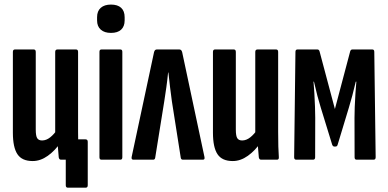

<svg xmlns="http://www.w3.org/2000/svg" viewBox="-20 -712 1729 856"><path d="M282.6 124.8Q273.2 124.8 273.2 113.8V0H255.9L324.4 -90.7H361.3Q371.2 -90.7 371.2 -79.7V113.8Q371.2 124.8 361.9 124.8ZM125.5 6Q77.9 6 57.7 -24.5Q37.4 -54.9 37.4 -120.7V-480.5Q37.4 -491.5 46.8 -491.5H130.1Q139.4 -491.5 139.4 -480.5V-134.5Q139.4 -105.5 146 -95.7Q152.5 -85.8 167.6 -85.8Q186.2 -85.8 203.7 -99.6Q221.2 -113.4 236.5 -136.5L250.7 -77.7Q225.9 -40.8 193.2 -17.4Q160.4 6 125.5 6ZM252.2 0Q243.9 0 241.9 -10.2Q239.9 -28.4 238.2 -55.2Q236.5 -81.9 236.1 -97.9L226.1 -116.7V-480.5Q226.1 -491.5 236.4 -491.5H318.7Q328.1 -491.5 328.1 -480.5V-124.7Q328.1 -87 328.9 -58.9Q329.7 -30.8 331.1 -12.6Q332.4 0 323.1 0Z M432.4 0Q423.4 0 423.4 -10.9V-480.9Q423.4 -491.5 432.4 -491.5H516.5Q525.4 -491.5 525.4 -480.9V-10.9Q525.4 0 516.5 0ZM474.7 -565.3Q445.7 -565.3 429.3 -579.8Q412.8 -594.3 412.8 -621.1V-635.2Q412.8 -662.8 429.3 -677.2Q445.7 -691.6 474.7 -691.6Q504.5 -691.6 520.1 -677.2Q535.7 -662.8 535.7 -635.2V-621.1Q535.7 -594.3 520.1 -579.8Q504.5 -565.3 474.7 -565.3Z M574.6 0Q564.6 0 567 -12.6L666.7 -479.2Q669.7 -491.5 679.1 -491.5H779.5Q789.2 -491.5 792.2 -479.2L891.6 -11.9Q894 0 884.6 0H795.8Q787.3 0 785.9 -8.6L746.3 -260.5Q742.5 -291.5 738.2 -323.2Q734 -354.8 730.8 -388.6H729.4Q726.1 -354.8 721.7 -323.3Q717.3 -291.7 712.4 -260.7L671.9 -8.6Q670.5 0 662.6 0Z M1017.5 6Q969.9 6 949.7 -24.5Q929.4 -54.9 929.4 -120.7V-480.5Q929.4 -491.5 938.8 -491.5H1022.1Q1031.4 -491.5 1031.4 -480.5V-134.5Q1031.4 -105.5 1038 -95.7Q1044.5 -85.8 1059.6 -85.8Q1078.2 -85.8 1095.7 -99.6Q1113.2 -113.4 1128.5 -136.5L1142.7 -77.7Q1117.9 -40.8 1085.2 -17.4Q1052.4 6 1017.5 6ZM1144.2 0Q1135.9 0 1133.9 -10.2Q1131.9 -28.4 1130.2 -55.2Q1128.5 -81.9 1128.1 -97.9L1118.1 -116.7V-480.5Q1118.1 -491.5 1128.4 -491.5H1210.7Q1220.1 -491.5 1220.1 -480.5V-124.7Q1220.1 -87 1220.9 -58.9Q1221.7 -30.8 1223.1 -12.6Q1224.4 0 1215.1 0Z M1300.8 0Q1291.4 0 1291.4 -10.9L1297.2 -480.9Q1297.2 -491.5 1306.5 -491.5H1394.6Q1402.2 -491.5 1404.6 -483.3L1473.1 -226L1541.3 -483.3Q1543.7 -491.5 1551.6 -491.5H1639.7Q1648.7 -491.5 1648.7 -480.9L1654.8 -10.9Q1654.8 0 1645.5 0H1570.2Q1560.9 0 1560.9 -10.6L1560.5 -186.6Q1560.5 -206.1 1561.5 -234.9Q1562.5 -263.8 1564.6 -294.2Q1566.7 -324.5 1568.7 -347.8H1566.1Q1558.5 -315.4 1550.6 -285.5Q1542.7 -255.7 1535.3 -231.9L1485.3 -66.8Q1483.9 -62 1481.5 -60.3Q1479.1 -58.5 1473.1 -58.5Q1467.8 -58.5 1465.4 -60.3Q1463 -62 1461 -66.8L1410.2 -231.9Q1402.8 -255.3 1394.9 -285.4Q1387 -315.4 1379.8 -347.8H1377.8Q1379.8 -324.5 1381.6 -294.5Q1383.4 -264.6 1384.4 -235.5Q1385.4 -206.5 1385.4 -186.9L1385 -10.9Q1385 0 1375.6 0Z"/></svg>

Font: Sofia Sans Extra Condensed
Style: Regular
Weight: 400
Designer: Botio Nikoltchev, Ani Petrova
Foundry: lettersoup
Version: Version 4.101